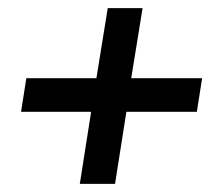

<svg xmlns="http://www.w3.org/2000/svg" viewBox="-20 -521 538 474"><path d="M177 -67 205 -245H32L45 -328H218L246 -501H332L304 -328H479L466 -245H292L264 -67Z"/></svg>

Font: Nunito Sans 7pt Condensed
Style: Bold Italic
Weight: 700
Width: 3
Italic angle: -9°
Designer: Vernon Adams
Foundry: Vernon Adams
Version: Version 3.101;gftools[0.9.27]